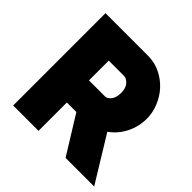

<svg xmlns="http://www.w3.org/2000/svg" viewBox="-179 -877 1044 1044"><g transform="rotate(45 343.0 -355.0)"><path d="M61 0V-710H387Q439 -710 483 -688.5Q527 -667 558.5 -632.5Q590 -598 608 -553.5Q626 -509 626 -464Q626 -402 599 -348.5Q572 -295 524 -261L684 0H464L329 -218H256V0ZM256 -388H379Q397 -388 412.5 -408Q428 -428 428 -464Q428 -501 410 -520.5Q392 -540 374 -540H256Z"/></g></svg>

Font: Raleway
Style: Heavy
Weight: 900
Designer: Matt McInerney, Pablo Impallari, Rodrigo Fuenzalida
Foundry: Matt McInerney, Pablo Impallari, Rodrigo Fuenzalida
Version: Version 2.001; ttfautohint (v0.8) -G 200 -r 50